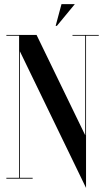

<svg xmlns="http://www.w3.org/2000/svg" viewBox="-20 -870 512 935"><path d="M279.5 -850 251 -744H257L344.5 -850ZM461 -700H333V-696H395V-211.2L158 -700H11V-696H73V-4H11V0H139V-4H77V-619.7L399 45V-696H461Z"/></svg>

Font: Picaflor 96 pt
Style: Regular
Weight: 400
Designer: Ariel Martín Pérez
Foundry: Tunera Type Foundry
Version: Version 1.000;hotconv 1.0.109;makeotfexe 2.5.65596